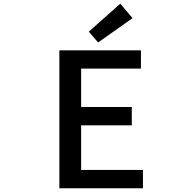

<svg xmlns="http://www.w3.org/2000/svg" viewBox="-20 -1005 1040 1025"><path d="M296.9 0V-736.3H732.4V-638.7H413.1V-433.6H683.6V-335.9H413.1V-97.7H743.2V0ZM503.9 -778.3 454.1 -835.9 622.1 -985.4 687.5 -908.2Z"/></svg>

Font: GenEi Gothic M SemiBold
Style: Regular
Weight: 500
Designer: o_tamon (Modified); [Source Han Sans]
Ryoko NISHIZUKA  (kana & ideographs); Paul D. Hunt (Latin, Greek & Cyrillic); Wenl
Version: Version 1.1a;Original Version 1.004